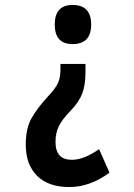

<svg xmlns="http://www.w3.org/2000/svg" viewBox="-20 -560 540 775"><path d="M201 -461Q201 -382 273 -382Q348 -382 348 -461Q348 -540 273 -540Q201 -540 201 -461ZM224 -302V-280Q224 -249 215 -227Q206 -205 172 -169Q129 -122 106.5 -81.5Q84 -41 84 24Q84 104 129.5 149.5Q175 195 260 195Q343 195 422 137L380 42Q319 85 270 85Q204 85 204 13Q204 -22 217 -49.5Q230 -77 264 -112Q299 -148 312 -182.5Q325 -217 325 -266V-302Z"/></svg>

Font: Noto Sans Mono UI Condensed
Style: Bold
Weight: 700
Width: 3
Designer: Monotype Design team
Foundry: Monotype Imaging Inc.
Version: 1.000